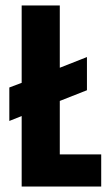

<svg xmlns="http://www.w3.org/2000/svg" viewBox="-20 -680 394 700"><path d="M59 0V-257L14 -239V-361L59 -378V-660H198V-433L297 -472V-351L198 -312V-117H349V0Z"/></svg>

Font: Bricolage Grotesque 96pt Condensed Bricolage Grotesque 48pt Condensed Regular
Style: Bold
Weight: 700
Width: 3
Designer: Mathieu Triay
Foundry: Atelier Triay
Version: Version 1.001; ttfautohint (v1.8.4.7-5d5b);gftools[0.9.33.de